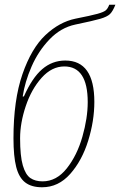

<svg xmlns="http://www.w3.org/2000/svg" viewBox="-20 -782 508 812"><path d="M37 -197Q37 -359 75 -468.5Q113 -578 172 -633.5Q231 -689 299 -703Q365 -716 392 -723.5Q419 -731 427.5 -738.5Q436 -746 442 -762H468Q457 -734 445 -722.5Q433 -711 404 -702.5Q375 -694 298 -678Q237 -665 189.5 -615.5Q142 -566 113.5 -500.5Q85 -435 76 -374H81Q116 -453 158.5 -489.5Q201 -526 256 -526Q379 -526 379 -351Q379 -271 353 -187Q327 -103 277 -46.5Q227 10 158 10Q113 10 86.5 -10.5Q60 -31 48.5 -76Q37 -121 37 -197ZM351 -350Q351 -501 252 -501Q199 -501 156 -453Q113 -405 89 -333.5Q65 -262 65 -197Q65 -122 76.5 -82.5Q88 -43 108.5 -29Q129 -15 160 -15Q219 -15 262.5 -70Q306 -125 328.5 -204Q351 -283 351 -350Z"/></svg>

Font: Noto Serif CondThin
Style: Italic
Weight: 250
Width: 3
Italic angle: -12°
Designer: Monotype Design Team
Foundry: Monotype Imaging Inc.
Version: Version 1.001